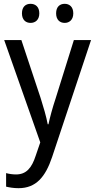

<svg xmlns="http://www.w3.org/2000/svg" viewBox="-20 -746 499 1006"><path d="M95 -676C95 -642 115 -626 140 -626C165 -626 186 -642 186 -676C186 -711 165 -726 140 -726C115 -726 95 -711 95 -676ZM274 -676C274 -642 294 -626 319 -626C343 -626 364 -642 364 -676C364 -711 343 -726 319 -726C294 -726 274 -711 274 -676ZM2 -536 191 0 167 70C146 135 117 168 64 168C45 168 26 165 12 161V232C29 236 51 240 77 240C169 240 218 181 253 77L457 -536H367L272 -232C255 -181 241 -129 234 -95H230C222 -138 208 -184 193 -232L92 -536Z"/></svg>

Font: Noto Sans Gujarati UI SemiCondensed
Style: Regular
Weight: 400
Width: 4
Designer: Jelle Bosma - Monotype Design Team, Universal Thirst
Foundry: Monotype Imaging Inc.
Version: Version 2.106